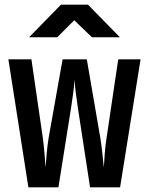

<svg xmlns="http://www.w3.org/2000/svg" viewBox="-20 -805 640 825"><path d="M105 -645H226L299 -718L375 -645H495L358 -785H242ZM102 0H231L285 -339C291 -376 299 -433 300 -463C302 -433 309 -377 315 -339L367 0H496L584 -550H488L438 -213C431 -171 428 -117 426 -85C423 -117 418 -171 411 -213L353 -550H249L189 -213C182 -171 178 -118 176 -86C173 -118 170 -171 164 -213L115 -550H16Z"/></svg>

Font: JetBrains Mono
Style: Bold
Weight: 558
Monospace: yes
Designer: Philipp Nurullin, Konstantin Bulenkov
Foundry: JetBrains
Version: Version 2.305